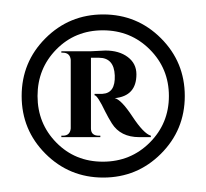

<svg xmlns="http://www.w3.org/2000/svg" viewBox="-20 -721 285 266"><path d="M43 -668Q76 -701 123 -701Q170 -701 203 -668Q236 -635 236 -588Q236 -541 203 -508Q170 -475 123 -475Q76 -475 43 -508Q10 -541 10 -588Q10 -635 43 -668ZM58 -523.5Q84 -497 122.5 -497Q161 -497 187.5 -523.5Q214 -550 214 -588Q214 -626 187.5 -652.5Q161 -679 122.5 -679Q84 -679 58 -652.5Q32 -626 32 -588Q32 -550 58 -523.5ZM169 -618Q169 -588 139 -585Q148 -583 163.5 -559.5Q179 -536 189 -533V-531H173Q147 -531 135 -550Q130 -558 126 -566Q115 -589 111 -589V-591H122Q140 -592 139 -616.5Q138 -641 117 -641H106V-543Q106 -533 117 -533H119V-531H65V-533H67Q77 -533 78 -543V-638Q77 -648 67 -648H65V-650H106L126 -651Q145 -651 157 -642Q169 -633 169 -618Z"/></svg>

Font: Cinzel Decorative
Style: Bold
Weight: 700
Version: Version 1.002;PS 001.002;hotconv 1.0.56;makeotf.lib2.0.21325